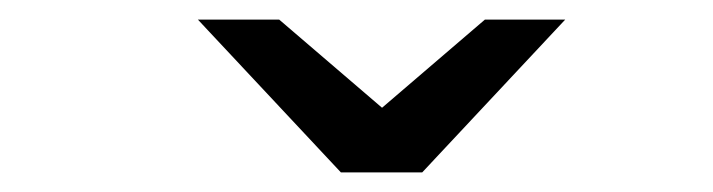

<svg xmlns="http://www.w3.org/2000/svg" viewBox="-20 -941 728 196"><path d="M328 -765 182 -921H265L370 -831L475 -921H557L411 -765Z"/></svg>

Font: Undotted
Style: Regular
Weight: 400
Designer: Delve Withrington, Dave Bailey, Thomas Jockin
Foundry: Delve Fonts LLC
Version: Version 4.000